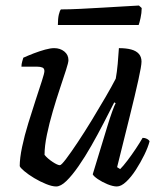

<svg xmlns="http://www.w3.org/2000/svg" viewBox="-20 -674 590 694"><path d="M183 0Q168.4 0 146.6 -8.8Q124.9 -17.5 103.6 -30.3Q82.3 -43.1 67.8 -55.4Q53.3 -67.6 51.3 -73.6Q51.3 -102.2 59.9 -143.1Q68.5 -184 82.2 -228.4Q95.8 -272.9 109 -312.9Q122.2 -353 131.3 -381.2Q140.5 -409.4 140.5 -417Q140.5 -426.8 133.3 -429.9Q126.1 -433 114.4 -433H57.5Q57.5 -442.4 60.3 -451.8Q63 -461.1 64.3 -465.4Q81.1 -473 102 -481.1Q123 -489.1 142.7 -494.6Q162.5 -500 175.8 -500Q197.4 -500 212.4 -488Q227.4 -475.9 227.4 -456.6Q227.4 -448 218.6 -420.9Q209.9 -393.7 196.8 -354.7Q183.7 -315.6 171 -272.1Q158.2 -228.6 149.6 -187.3Q141 -146 141 -114.2Q151.7 -101 169.8 -89Q187.9 -76.9 196.5 -76.9Q201.7 -76.9 219.3 -100.2Q236.9 -123.5 261.6 -160.7Q286.4 -198 312.6 -241Q338.8 -284 361.8 -323.6Q384.7 -363.1 398.4 -389.7Q402.6 -412.3 405.5 -443.5Q408.3 -474.6 409.8 -500Q436 -500 454.2 -495.1Q472.5 -490.1 482 -479.2Q491.5 -468.3 491.5 -451.3Q491.5 -436.1 480.1 -384.7Q468.8 -333.2 448.9 -253.2Q429.1 -173.1 403.3 -69.8L414.3 -62.8Q424.9 -73.1 440.4 -93.5Q455.9 -113.8 471.1 -136.7Q486.3 -159.6 495.5 -175.8Q504.3 -175.8 511.4 -172Q518.4 -168.2 520.6 -163.2Q515.2 -142 501.7 -114.4Q488.2 -86.8 471.2 -60.4Q454.2 -34 436 -17Q417.9 0 402.3 0Q388.5 0 368.7 -8Q349 -16.1 333.6 -26.6Q318.2 -37.2 315.2 -44L369.3 -221.6Q377.7 -249 385.6 -270.9Q393.5 -292.9 398 -301L393 -304Q375.7 -270 354.5 -229Q333.3 -188 310.3 -147.5Q287.3 -107 264 -73.5Q240.7 -40 220.2 -20Q199.7 0 183 0ZM189.2 -583.6Q189.2 -607 192.7 -621.5Q196.2 -636 200.2 -640Q230 -640 270.5 -642Q311 -644 353.1 -646.5Q395.1 -649 429.6 -651Q464.2 -653 482.2 -654L492.2 -645Q492 -626.7 488 -608.9Q484.1 -591.1 481.2 -583.6Z"/></svg>

Font: Texturina Medium
Style: Italic
Weight: 500
Italic angle: -11°
Designer: Guillermo Torres Carreño
Foundry: Omnibus-Type
Version: Version 1.002